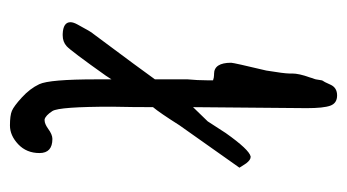

<svg xmlns="http://www.w3.org/2000/svg" viewBox="-175 -524 694 384"><g transform="rotate(90 172.0 -332.0)"><path d="M129.9 -413.1Q128.9 -413.1 127.9 -413.1Q105.5 -413.1 105.5 -447.3Q105.5 -452.1 121.1 -517.6Q127 -553.7 127 -563.5Q127 -563.5 127 -566.4Q127 -566.4 127 -569.3Q127 -583 134.8 -604.5Q136.7 -611.3 137.7 -613.3Q138.7 -615.2 139.6 -622.1Q140.6 -629.9 141.6 -630.9Q143.6 -632.8 149.4 -646Q155.3 -659.2 170.9 -659.2Q186.5 -659.2 191.4 -645.5Q196.3 -631.8 196.3 -598.6Q195.3 -484.4 194.3 -371.1L222.7 -400.4Q234.4 -418 246.1 -436.5Q279.3 -483.4 293 -486.3Q293 -486.3 293.9 -486.3Q299.8 -486.3 306.6 -477.5L315.4 -463.9L230.5 -343.8Q205.1 -303.7 194.3 -291Q194.3 -250 193.4 -209Q193.4 -103.5 202.1 -89.8Q210.9 -76.2 218.8 -74.2Q219.7 -74.2 220.7 -74.2Q227.5 -74.2 237.3 -81.1Q249 -89.8 257.8 -89.8Q286.1 -89.8 286.1 -64Q286.1 -38.1 268.6 -21.5Q251 -4.9 231 -4.9Q210.9 -4.9 201.7 -8.8Q192.4 -12.7 174.8 -28.8Q157.2 -44.9 148.4 -63.5Q138.7 -84 138.7 -177.7Q138.7 -177.7 138.7 -208L131.8 -197.3Q82 -127 72.3 -118.2Q63.5 -110.4 50.8 -110.4Q50.8 -110.4 47.9 -110.4Q24.4 -111.3 24.4 -126Q24.4 -131.8 29.3 -140.6Q43.9 -168 47.9 -171.9Q48.8 -172.9 107.4 -252Q137.7 -293.9 138.7 -294.9V-295.9Q138.7 -295.9 138.7 -341.8V-360.4Q140.6 -379.9 140.6 -398.4Q140.6 -398.4 140.6 -411.1Q134.8 -413.1 129.9 -413.1Z"/></g></svg>

Font: Drukaatie burti
Style: Light
Weight: 300
Version: Version 0.14